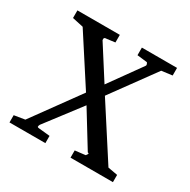

<svg xmlns="http://www.w3.org/2000/svg" viewBox="-109 -541 635 643"><g transform="rotate(30 208.5 -219.5)"><path d="M241.3 -28 276 -32Q282.7 -32 282.7 -34.7Q290.7 -44 282.7 -44L200 -178.7L97.3 -44Q94.7 -40 94.7 -34.7Q97.3 -32 104 -32L144 -28V0H5.3V-28L46.7 -34.7L177.3 -214.7L57.3 -400L14.7 -409.3V-438.7H178.7V-409.3L148 -405.3Q137.3 -405.3 137.3 -400V-394.7L217.3 -269.3L305.3 -392Q308 -396 305.3 -400Q305.3 -405.3 298.7 -405.3L264 -409.3V-438.7H400V-409.3L358.7 -404L237.3 -237.3L368 -34.7L405.3 -28V0H241.3Z"/></g></svg>

Font: Peddana
Style: Regular
Weight: 400
Designer: Appaji Ambarisha Darbha
Foundry: Appaji Ambarisha Darbha
Version: Version 1.0.4; ttfautohint (v1.2.25-373a) -l 7 -r 28 -G 50 -